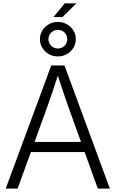

<svg xmlns="http://www.w3.org/2000/svg" viewBox="-20 -1114 683 1134"><path d="M13.7 0 282.7 -727.5H360.8L628.9 0H557.6L385.3 -479Q370.6 -520.5 353.3 -571.5Q335.9 -622.6 312 -696.3H331.1Q307.1 -622.1 289.8 -571Q272.5 -520 257.8 -479L84 0ZM141.1 -215.8V-275.9H501.5V-215.8ZM295.9 -1013.2 362.3 -1094.2H431.2L349.1 -1013.2ZM321.8 -780.8Q292.5 -780.8 268.6 -794.4Q244.6 -808.1 230.2 -831.3Q215.8 -854.5 215.8 -882.8Q215.8 -910.6 230 -933.8Q244.1 -957 268.3 -970.7Q292.5 -984.4 321.8 -984.4Q351.1 -984.4 375.2 -970.7Q399.4 -957 413.6 -933.8Q427.7 -910.6 427.7 -882.3Q427.7 -854.5 413.6 -831.3Q399.4 -808.1 375.2 -794.4Q351.1 -780.8 321.8 -780.8ZM321.8 -827.6Q345.2 -827.6 361.3 -843.8Q377.4 -859.9 377.4 -882.8Q377.4 -905.8 361.3 -921.6Q345.2 -937.5 321.8 -937.5Q298.8 -937.5 282.5 -921.6Q266.1 -905.8 266.1 -882.8Q266.1 -859.9 282.2 -843.8Q298.3 -827.6 321.8 -827.6Z"/></svg>

Font: Inter 28pt Light
Style: Regular
Weight: 300
Designer: Rasmus Andersson
Foundry: rsms
Version: Version 4.001;git-66647c0bb